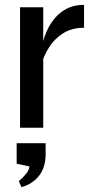

<svg xmlns="http://www.w3.org/2000/svg" viewBox="-20 -529 392 795"><path d="M63 -499H159V-359Q164 -378 174 -401Q186 -428 206 -452.5Q226 -477 256 -493Q286 -509 328 -509V-414Q276 -414 239.5 -390Q203 -366 182 -331Q167 -307 159 -285V0H63ZM69 246 58 221Q76 206 88.5 190Q101 174 102 160L49 149V64H169V109Q169 162 143 197Q117 232 69 246Z"/></svg>

Font: Syne Med Modified
Style: Regular
Weight: 500
Designer: Lucas Descroix
Foundry: Bonjour Monde
Version: Version 2.200